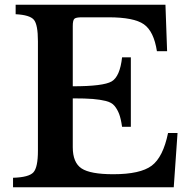

<svg xmlns="http://www.w3.org/2000/svg" viewBox="-20 -790 804 810"><path d="M287 -680V-426Q416 -426 451 -446.5Q486 -467 495 -548H532V-255H495Q490 -290 482.5 -309.5Q475 -329 463 -343.5Q451 -358 426.5 -364Q402 -370 371.5 -372.5Q341 -375 287 -375V-169Q287 -104 324 -79.5Q361 -55 458 -55Q572 -55 620 -91Q668 -127 689 -229H729L713 0H35V-40Q102 -42 121 -63Q140 -84 140 -154V-616Q140 -686 123 -706.5Q106 -727 46 -730V-770H678L685 -574H642Q629 -658 587 -687.5Q545 -717 438 -717H325Q300 -717 293.5 -710.5Q287 -704 287 -680Z"/></svg>

Font: Libre Baskerville
Style: Bold
Weight: 700
Designer: Pablo Impallari, Rodrigo Fuenzalida
Foundry: Pablo Impallari, Rodrigo Fuenzalida
Version: Version 1.000